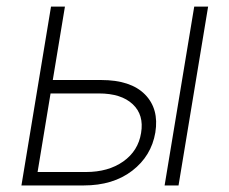

<svg xmlns="http://www.w3.org/2000/svg" viewBox="-20 -566 700 586"><path d="M141.1 -321.8H288.6Q378.9 -321.8 422.4 -277.8Q465.8 -233.9 454.1 -161.6Q441.9 -89.8 383.5 -44.9Q325.2 0 235.4 0H45.4L135.7 -545.9H178.2ZM134.3 -280.8 94.7 -41H242.2Q310.5 -41 356.2 -73.2Q401.9 -105.5 410.6 -160.2Q419.9 -215.3 385 -248Q350.1 -280.8 281.7 -280.8ZM482.4 0 572.8 -545.9H615.2L524.9 0Z"/></svg>

Font: Inter Extra Light
Style: Italic
Weight: 200
Italic angle: -9.39999°
Designer: Rasmus Andersson
Foundry: rsms
Version: Version 4.000;git-3c8e0fc